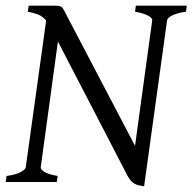

<svg xmlns="http://www.w3.org/2000/svg" viewBox="-20 -635 672 670"><path d="M628.9 -594.2Q596.7 -589.4 580.3 -580.8Q564 -572.3 563 -564L482.9 15.1Q472.7 13.7 464.4 11.7Q456.1 9.8 449.2 5.9Q442.4 2 436.5 -4.6Q430.7 -11.2 424.8 -22L182.1 -490.2L122.1 -50.8Q120.6 -44.9 134.3 -35.6Q147.9 -26.4 181.2 -21L178.2 0H0L2.9 -21Q36.1 -25.4 52.5 -34.7Q68.8 -43.9 69.8 -50.8L141.1 -563.5Q128.4 -578.1 113.3 -584.2Q98.1 -590.3 77.1 -594.2L80.1 -615.2H167Q177.7 -615.2 183.8 -614.7Q189.9 -614.3 194.6 -610.6Q199.2 -606.9 203.4 -599.1Q207.5 -591.3 214.8 -577.1L451.2 -126L511.2 -564Q511.7 -566.9 508.8 -571Q505.9 -575.2 498.8 -579.3Q491.7 -583.5 480 -587.4Q468.3 -591.3 451.2 -594.2L454.1 -615.2H631.8Z"/></svg>

Font: Gentium Plus CyrE
Style: Italic
Weight: 400
Italic angle: -8°
Designer: J. Victor Gaultney, Annie Olsen, Iska Routamaa, Becca Hirsbrunner
Foundry: SIL International
Version: Version 5.000